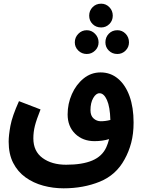

<svg xmlns="http://www.w3.org/2000/svg" viewBox="-20 -834 780 1042"><path d="M325 188Q268 188 214.5 173.5Q161 159 118.5 128.5Q76 98 51.5 50Q27 2 27 -65Q27 -99 36.5 -151Q46 -203 83 -285L200 -240Q178 -185 169.5 -151.5Q161 -118 161 -83Q161 -13 211 23.5Q261 60 339 60Q427 60 481 37Q535 14 557 -35Q566 -55 572 -79Q536 -68 493 -68Q429 -68 388 -108Q347 -148 347 -213Q347 -271 370 -323Q393 -375 433.5 -408Q474 -441 526 -441Q580 -441 620.5 -407Q661 -373 683 -312Q705 -251 705 -169Q705 -108 692 -59Q679 -10 656 31Q610 116 521.5 152Q433 188 325 188ZM471 -236Q471 -206 488 -191Q505 -176 527 -176Q553 -176 579 -183Q577 -254 560.5 -291Q544 -328 520 -328Q501 -328 486 -302Q471 -276 471 -236ZM529 -685Q501 -685 482.5 -703.5Q464 -722 464 -749Q464 -776 482.5 -795Q501 -814 529 -814Q555 -814 573.5 -795Q592 -776 592 -749Q592 -722 573.5 -703.5Q555 -685 529 -685ZM451 -541Q424 -541 405 -559.5Q386 -578 386 -604Q386 -631 405 -650.5Q424 -670 451 -670Q477 -670 496 -650.5Q515 -631 515 -604Q515 -578 496 -559.5Q477 -541 451 -541ZM617 -541Q589 -541 570.5 -559.5Q552 -578 552 -604Q552 -632 570.5 -651Q589 -670 617 -670Q643 -670 661.5 -651Q680 -632 680 -604Q680 -578 661.5 -559.5Q643 -541 617 -541Z"/></svg>

Font: Noto Sans Arabic ExtCond
Style: Bold
Weight: 700
Width: 2
Designer: Monotype Design Team, Nadine Chahine, Nizar Qandah and Khaled Hosny
Foundry: Monotype Imaging Inc.
Version: Version 2.012; ttfautohint (v1.8.4.7-5d5b)